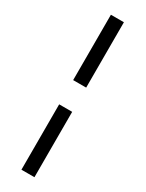

<svg xmlns="http://www.w3.org/2000/svg" viewBox="-229 -752 713 940"><g transform="rotate(30 127.0 -282.0)"><path d="M90 -350.5V-720H163.5V-350.5ZM90 156V-213.5H163.5V156Z"/></g></svg>

Font: Cns Manrope
Style: Regular
Weight: 400
Designer: Mikhail Sharanda
Foundry: Mikhail Sharanda
Version: Version 4.504